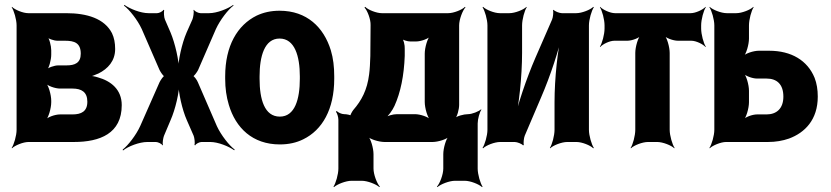

<svg xmlns="http://www.w3.org/2000/svg" viewBox="-20 -582 3405 787"><path d="M452 -381C452 -406 448 -427 439 -446C408 -506 337 -528 251 -528H96C74 -528 41 -542 29 -554L28 -552C37 -539 48 -502 48 -478V-50C48 -26 37 11 28 24L29 26C41 14 75 0 97 0H283C390 0 479 -35 479 -151C479 -215 435 -250 381 -265C369 -269 352 -272 342 -271L343 -267C353 -268 371 -275 384 -281C422 -300 452 -332 452 -381ZM338 -165C338 -125 313 -113 277 -113H226C206 -113 174 -102 164 -89L166 -87C179 -99 190 -139 190 -163V-169C190 -193 179 -233 166 -245L164 -243C174 -230 206 -219 226 -219H277C314 -219 338 -205 338 -165ZM311 -362C311 -324 287 -314 253 -314H219C203 -314 176 -305 167 -294L170 -291C181 -302 190 -337 190 -358V-376C190 -394 182 -426 172 -436L169 -433C177 -423 201 -415 216 -415H247C285 -415 311 -406 311 -362Z M679 -449 656 -502C652 -511 651 -533 653 -540L650 -542C647 -535 632 -528 624 -528H589C556 -528 512 -546 490 -562L488 -559C510 -543 544 -500 561 -463L634 -295C638 -287 650 -268 656 -268V-272C650 -272 638 -253 634 -245L555 -66C538 -28 504 15 483 31L484 35C505 18 551 0 584 0H619C627 0 643 7 646 14L648 12C645 5 649 -17 652 -25L679 -89C699 -134 715 -204 715 -243H711C711 -204 726 -134 746 -89L774 -25C777 -17 780 5 777 12L780 14C783 7 798 0 806 0H842C874 0 918 18 940 34L942 31C920 15 886 -28 869 -65L791 -245C788 -253 775 -272 769 -272V-268C775 -268 788 -287 792 -295L865 -463C882 -500 915 -543 937 -559L936 -562C914 -546 869 -528 837 -528H802C794 -528 778 -535 775 -542L773 -540C776 -533 772 -511 769 -503L745 -449C725 -403 710 -332 710 -293H714C714 -332 698 -404 679 -449Z M903 -269V-259C903 -220 908 -185 918 -152C946 -58 1015 10 1127 10C1163 10 1195 3 1223 -11C1301 -49 1350 -134 1350 -259V-269C1350 -308 1346 -343 1336 -376C1307 -470 1238 -538 1126 -538C1090 -538 1060 -531 1032 -518C953 -479 903 -394 903 -269ZM1209 -269V-259C1209 -176 1189 -104 1127 -104C1064 -104 1044 -175 1044 -259V-269C1044 -351 1064 -424 1126 -424C1188 -424 1209 -352 1209 -269Z M1393 -114H1391C1380 -114 1366 -121 1360 -127L1357 -124C1362 -118 1367 -102 1367 -91V109C1367 133 1356 170 1347 183L1349 185C1362 173 1398 159 1421 159H1463C1486 159 1522 173 1535 185L1537 183C1525 170 1511 133 1511 109V50C1511 26 1500 -14 1487 -26L1485 -24C1496 -11 1534 0 1556 0H1753C1775 0 1812 -11 1823 -24L1821 -26C1808 -14 1797 26 1797 50V109C1797 133 1783 170 1771 183L1773 185C1786 173 1822 159 1845 159H1885C1908 159 1943 173 1956 185L1958 183C1949 170 1938 133 1938 109V-76C1938 -94 1946 -122 1953 -132L1952 -134C1942 -125 1915 -114 1898 -114C1881 -114 1851 -106 1842 -96L1844 -94C1854 -103 1862 -134 1862 -152V-478C1862 -502 1876 -539 1888 -552L1886 -554C1874 -542 1840 -528 1817 -528H1545C1523 -528 1488 -542 1477 -554L1474 -551C1486 -539 1500 -502 1499 -479L1498 -353C1497 -324 1496 -299 1493 -277C1485 -213 1462 -170 1428 -131C1424 -126 1414 -109 1416 -105L1420 -107C1418 -111 1399 -114 1393 -114ZM1639 -353V-382C1640 -396 1634 -421 1627 -428L1624 -425C1630 -418 1650 -412 1662 -412H1685C1705 -412 1737 -423 1747 -436L1745 -438C1732 -426 1721 -386 1721 -362V-164C1721 -140 1732 -100 1745 -88L1747 -90C1736 -103 1702 -114 1681 -114H1607C1590 -114 1567 -107 1556 -99L1558 -96C1570 -104 1589 -130 1597 -148C1622 -203 1636 -272 1639 -353Z M2243 -502 2175 -346C2138 -261 2099 -146 2085 -75L2089 -74C2107 -145 2120 -269 2120 -366V-478C2120 -502 2130 -539 2139 -552L2138 -554C2126 -542 2091 -528 2068 -528H2029C2006 -528 1972 -542 1960 -554L1958 -552C1967 -539 1978 -502 1978 -478V-50C1978 -26 1967 11 1958 24L1960 26C1972 14 2007 0 2030 0H2090C2100 0 2120 8 2124 14L2127 12C2125 6 2127 -17 2131 -26L2198 -183C2235 -268 2273 -383 2287 -453L2284 -454C2266 -384 2253 -260 2253 -163V-50C2253 -26 2243 11 2234 24L2235 26C2247 14 2282 0 2305 0H2343C2366 0 2400 14 2412 26L2414 24C2405 11 2394 -26 2394 -50V-478C2394 -502 2405 -539 2414 -552L2412 -554C2400 -542 2365 -528 2342 -528H2283C2273 -528 2253 -536 2249 -542L2247 -540C2249 -533 2247 -511 2243 -502Z M2854 -465V-478C2854 -502 2864 -539 2873 -552L2872 -554C2861 -542 2831 -528 2811 -528H2501C2481 -528 2451 -542 2440 -554L2439 -552C2448 -539 2458 -502 2458 -478V-465C2458 -441 2448 -404 2439 -391L2440 -389C2450 -401 2479 -415 2498 -415H2551C2570 -415 2601 -426 2610 -439L2608 -441C2595 -429 2584 -389 2584 -365V-50C2584 -26 2574 11 2565 24L2566 26C2578 14 2613 0 2636 0H2674C2697 0 2732 14 2744 26L2745 24C2736 11 2725 -26 2725 -50V-365C2725 -389 2714 -429 2701 -441L2699 -439C2708 -426 2740 -415 2759 -415H2814C2833 -415 2862 -401 2872 -389L2873 -391C2864 -404 2854 -441 2854 -465Z M3050 -424V-478C3050 -502 3060 -539 3069 -552L3068 -554C3056 -542 3021 -528 2998 -528H2959C2936 -528 2901 -542 2889 -554L2888 -552C2897 -539 2908 -502 2908 -478V-50C2908 -26 2897 11 2888 24L2889 26C2901 14 2935 0 2956 0H3128C3160 0 3188 -5 3214 -14C3279 -38 3332 -91 3332 -186C3332 -214 3328 -240 3319 -263C3290 -334 3224 -374 3133 -374H3090C3069 -374 3034 -363 3024 -350L3026 -348C3039 -360 3050 -400 3050 -424ZM3191 -186C3191 -136 3162 -113 3122 -113H3083C3064 -113 3033 -102 3024 -89L3026 -87C3039 -99 3050 -139 3050 -163V-210C3050 -234 3039 -274 3026 -286L3024 -284C3033 -271 3064 -260 3083 -260H3122C3164 -260 3191 -237 3191 -186Z"/></svg>

Font: Asimov
Style: EdgeExtreme
Weight: 500
Designer: Google
Version: Version 2.000980: 2014